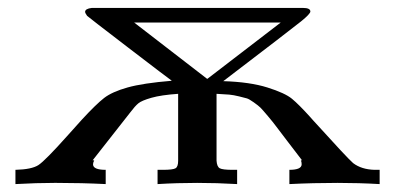

<svg xmlns="http://www.w3.org/2000/svg" viewBox="-20 -465 998 485"><path d="M19 0V-36Q60 -37 77 -48Q94 -59 152 -124Q174 -148 187 -163Q223 -202 243 -217.5Q263 -233 302 -244Q341 -255 414 -261Q404 -268 303.5 -345Q203 -422 200 -425Q195 -432 195 -435Q195 -443 212 -445H745Q764 -445 764 -436Q764 -430 740.5 -411Q717 -392 544 -260Q611 -258 655.5 -244Q700 -230 717.5 -215.5Q735 -201 763 -170Q768 -164 771 -161Q858 -65 872 -53Q893 -37 926 -36Q929 -36 939 -36V0Q886 -3 833 -3Q772 -3 711 0V-36Q742 -36 742 -50Q742 -56 740 -60H743Q727 -81 707 -107Q687 -133 678.5 -144.5Q670 -156 656.5 -172Q643 -188 638 -193Q633 -198 621 -206.5Q609 -215 603.5 -216.5Q598 -218 584 -221.5Q570 -225 559 -226Q548 -227 527 -228V-59Q528 -44 535 -40Q542 -36 568 -36H579V0Q528 -3 478 -3Q428 -3 378 0V-36H391Q417 -36 423.5 -40Q430 -44 430 -59V-228Q387 -225 362.5 -218Q338 -211 329.5 -204Q321 -197 309 -181L214 -60H218Q215 -54 215 -50Q215 -36 247 -36V0Q186 -3 123 -3H117Q73 -3 19 0ZM319 -408 503 -266H504L689 -408Z"/></svg>

Font: CMU Serif
Style: Bold
Weight: 700
Version: Version 0.7.0